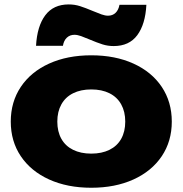

<svg xmlns="http://www.w3.org/2000/svg" viewBox="-20 -841 834 877"><path d="M29.2 -285.6Q29.2 -375.5 75.1 -444.2Q121.1 -512.8 204.4 -550.6Q287.8 -588.4 396.9 -588.4Q506.1 -588.4 589.5 -550.6Q672.8 -512.8 718.8 -444.2Q764.7 -375.5 764.7 -285.6Q764.7 -195.6 718.8 -127.4Q672.8 -59.1 589.5 -21.2Q506.1 16.6 396.9 16.6Q287.8 16.6 204.4 -21.2Q121.1 -59.1 75.1 -127.4Q29.2 -195.6 29.2 -285.6ZM552.1 -285.6Q552.1 -331 533.6 -364.2Q515.1 -397.5 480.1 -415Q445.1 -432.5 396.9 -432.5Q348.8 -432.5 313.8 -415Q278.8 -397.5 260.3 -364.2Q241.8 -331 241.8 -285.6Q241.8 -239.9 260.3 -206.9Q278.8 -174 313.8 -156.7Q348.8 -139.3 396.9 -139.3Q445.1 -139.3 480.1 -156.7Q515.1 -174 533.6 -206.9Q552.1 -239.9 552.1 -285.6ZM293.8 -820.8Q320.7 -820.8 345.1 -813.1Q369.4 -805.4 406 -790Q427.5 -780.9 443.9 -775.1Q460.4 -769.3 473.4 -769.3Q494.1 -769.3 507.8 -782.3Q521.4 -795.4 525.8 -819.1H648.6Q644 -730.2 607.1 -680.4Q570.2 -630.6 499.4 -630.6Q472.5 -630.6 448.1 -638.3Q423.8 -646 387.2 -661.4Q367.1 -670.1 350.3 -676.1Q333.5 -682.1 320.2 -682.1Q299.5 -682.1 285.5 -669.1Q271.4 -656 267.4 -631.9H144.6Q149.6 -721.5 186.7 -771.1Q223.8 -820.8 293.8 -820.8Z"/></svg>

Font: Unbounded Variable
Style: Regular
Weight: 400
Designer: Luke Prowse, Jean-Baptiste Morizot, Fátima Lázaro, Florian Runge
Foundry: NaN
Version: Version 1.600;FEAKit 1.0